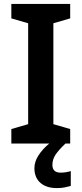

<svg xmlns="http://www.w3.org/2000/svg" viewBox="-20 -734 417 982"><path d="M339 0H315Q281 32 264.5 56.5Q248 81 248 109Q248 149 290 149Q305 149 319 146.5Q333 144 342 141V217Q327 221 310.5 224.5Q294 228 271 228Q217 228 186.5 201Q156 174 156 126Q156 93 177 60.5Q198 28 232 0H38V-74L124 -99V-615L38 -640V-714H339V-640L253 -615V-99L339 -74Z"/></svg>

Font: Noto Sans Canadian Aboriginal SemiBold
Style: Regular
Weight: 600
Designer: Monotype Design Team, Typotheque's Kevin King
Foundry: Monotype Imaging Inc.
Version: Version 2.004; ttfautohint (v1.8.4.7-5d5b)